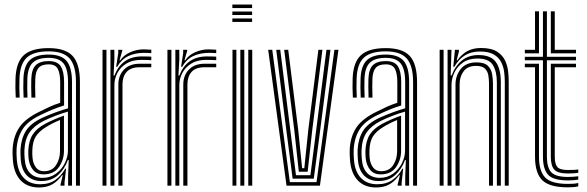

<svg xmlns="http://www.w3.org/2000/svg" viewBox="-20 -820 2594 848"><path d="M315.5 0V-457Q315.5 -530 287.5 -561.6Q259.5 -593.2 195 -593.2Q128.2 -593.2 98.2 -565.4Q68.2 -537.5 66 -473Q64.5 -432.5 66.8 -388.8H49.5Q48.2 -411 48 -431.8Q47.8 -452.5 48.5 -473.8Q51.2 -545.5 85.4 -576.5Q119.5 -607.5 195 -607.5Q269 -607.5 301 -572.6Q333 -537.8 333 -457V0ZM280.8 0V-42L283.5 -113.2H279.8Q265.2 -73 236.2 -46.6Q207.2 -20.2 162 -20.5Q122.8 -20.5 98.8 -45Q74.8 -69.5 71.5 -117Q70.8 -129 70.4 -139.6Q70 -150.2 70.5 -160.2Q73.5 -207.8 94.2 -241.5Q115 -275.2 167 -299.8Q196.2 -313 226.9 -324.2Q257.5 -335.5 280.5 -341.5V-457Q280.5 -514.8 260.8 -539.6Q241 -564.5 195 -564.5Q146.5 -564.5 124.5 -543Q102.5 -521.5 100.8 -472Q99.5 -432.8 101.5 -388.8H84.2Q82 -434.5 83.5 -472.5Q85.5 -529.5 111.4 -554.2Q137.2 -579 195 -579Q250.2 -579 274.1 -550.8Q298 -522.5 298 -457V0ZM152 8Q100.5 8 70.8 -23.8Q41 -55.5 36.8 -114.2Q34.5 -143.5 35.8 -163.2Q39.2 -218.5 65.5 -257.5Q91.8 -296.5 154.8 -326.8Q181 -339.8 200.4 -348.8Q219.8 -357.8 245.8 -366V-457.2Q245.8 -495.8 235.2 -515.8Q224.8 -535.8 195 -535.8Q163.5 -535.8 150.1 -520Q136.8 -504.2 135.8 -470Q135.2 -456.8 135.2 -435.9Q135.2 -415 136.2 -388.8H118.8Q117.8 -417 117.8 -436.4Q117.8 -455.8 118.2 -471.5Q119.8 -514.5 138.1 -532.4Q156.5 -550.2 195 -550.2Q233.8 -550.2 248.4 -527.1Q263 -504 263 -457.2V-354.2Q233.8 -345.2 209.1 -334.9Q184.5 -324.5 160.8 -313Q103 -285.8 79.8 -249.2Q56.5 -212.8 53.2 -161.8Q52.5 -150.8 52.9 -139.5Q53.2 -128.2 54.2 -115.8Q58 -62.5 84.8 -34.4Q111.5 -6.2 157.2 -6.2Q197.8 -6.2 225 -25.8Q252.2 -45.2 268 -75H271.8L265 -14.5V0H247.5L247.2 -4.2L257.2 -46.2H254Q235.5 -20.2 211.5 -6.1Q187.5 8 152 8ZM167.8 -34.5Q202 -34.5 227.1 -52.9Q252.2 -71.2 266.1 -99.1Q280 -127 280 -155.2V-327Q256.2 -320.5 227.9 -309.8Q199.5 -299 173.2 -286.2Q131.5 -265.2 110.8 -235.6Q90 -206 87.8 -157Q87.2 -146.8 87.8 -137.4Q88.2 -128 89 -118.5Q91.8 -77 112.5 -55.8Q133.2 -34.5 167.8 -34.5ZM171.8 -49.8Q142.2 -49.8 126 -69.6Q109.8 -89.5 106.2 -119.8Q104.5 -140.8 105 -155.8Q107.2 -199.5 124.8 -226.4Q142.2 -253.2 179.2 -273Q197 -282.5 219.1 -292.2Q241.2 -302 262.5 -309.2V-153.5Q262.5 -113.8 240.1 -81.8Q217.8 -49.8 171.8 -49.8ZM174.2 -63.8Q210.2 -63.8 227.6 -90.8Q245 -117.8 245 -152.2V-290Q209.8 -275.5 185 -259.8Q152.8 -240.5 138.2 -217.5Q123.8 -194.5 122.8 -155.8Q122.5 -147.8 122.6 -139.1Q122.8 -130.5 123.8 -121.5Q126 -98 138.4 -80.9Q150.8 -63.8 174.2 -63.8Z M493 -525 502.2 -585.5V-600H520V-595.8L508 -553.8H511.2Q526.8 -576.8 555.4 -589.4Q584 -602 614.5 -602Q627.8 -602 648.2 -600.5V-585.2Q632.5 -586.5 615.8 -586.5Q576.2 -586.5 546.2 -572.1Q516.2 -557.8 497.8 -525ZM467.8 0V-600H485L485.2 -558L481.5 -486.8H485.8Q517.5 -570.8 607.2 -570.8Q618.2 -570.8 630 -570.5Q641.8 -570.2 648.2 -569.8V-554.2Q641 -554.8 628.5 -555.1Q616 -555.5 604.2 -555.5Q564 -555.5 537.6 -539Q511.2 -522.5 498.2 -497.1Q485.2 -471.8 485.2 -445V0ZM432.8 0V-600H450.2V0ZM502.8 0V-446.5Q502.8 -486.8 527.5 -512.6Q552.2 -538.5 597 -538.5H648.2V-523Q636.5 -523 622.9 -523Q609.2 -523 597 -523Q557.5 -523 539.2 -502.2Q521 -481.5 521 -447.8V0Z M779.8 -525 789 -585.5V-600H806.8V-595.8L794.8 -553.8H798Q813.5 -576.8 842.1 -589.4Q870.8 -602 901.2 -602Q914.5 -602 935 -600.5V-585.2Q919.2 -586.5 902.5 -586.5Q863 -586.5 833 -572.1Q803 -557.8 784.5 -525ZM754.5 0V-600H771.8L772 -558L768.2 -486.8H772.5Q804.2 -570.8 894 -570.8Q905 -570.8 916.8 -570.5Q928.5 -570.2 935 -569.8V-554.2Q927.8 -554.8 915.2 -555.1Q902.8 -555.5 891 -555.5Q850.8 -555.5 824.4 -539Q798 -522.5 785 -497.1Q772 -471.8 772 -445V0ZM719.5 0V-600H737V0ZM789.5 0V-446.5Q789.5 -486.8 814.2 -512.6Q839 -538.5 883.8 -538.5H935V-523Q923.2 -523 909.6 -523Q896 -523 883.8 -523Q844.2 -523 826 -502.2Q807.8 -481.5 807.8 -447.8V0Z M1006.2 -784.5V-800H1093.5V-784.5ZM1006.2 -753.8V-769.2H1093.5V-753.8ZM1006.2 -723V-738.5H1093.5V-723ZM1076.5 0V-600H1094V0ZM1006.8 0V-600H1024V0ZM1041.5 0V-600H1059V0Z M1245.5 0 1164.5 -600H1182.5L1260.2 -15.5H1378L1457 -600H1474.8L1393 0ZM1272.5 -30.8 1246 -234.2 1200 -600H1217.8L1263 -239L1287.2 -46.2H1351L1375.8 -239.8L1421.8 -600H1439.5L1392.8 -234.8L1365.8 -30.8ZM1299.8 -61.5 1280 -243.5 1235.2 -600H1253L1296.8 -248.5L1314.5 -77H1324L1342 -249.8L1386.2 -600H1404L1359 -245L1338.8 -61.5Z M1804.5 0V-457Q1804.5 -530 1776.5 -561.6Q1748.5 -593.2 1684 -593.2Q1617.2 -593.2 1587.2 -565.4Q1557.2 -537.5 1555 -473Q1553.5 -432.5 1555.8 -388.8H1538.5Q1537.2 -411 1537 -431.8Q1536.8 -452.5 1537.5 -473.8Q1540.2 -545.5 1574.4 -576.5Q1608.5 -607.5 1684 -607.5Q1758 -607.5 1790 -572.6Q1822 -537.8 1822 -457V0ZM1769.8 0V-42L1772.5 -113.2H1768.8Q1754.2 -73 1725.2 -46.6Q1696.2 -20.2 1651 -20.5Q1611.8 -20.5 1587.8 -45Q1563.8 -69.5 1560.5 -117Q1559.8 -129 1559.4 -139.6Q1559 -150.2 1559.5 -160.2Q1562.5 -207.8 1583.2 -241.5Q1604 -275.2 1656 -299.8Q1685.2 -313 1715.9 -324.2Q1746.5 -335.5 1769.5 -341.5V-457Q1769.5 -514.8 1749.8 -539.6Q1730 -564.5 1684 -564.5Q1635.5 -564.5 1613.5 -543Q1591.5 -521.5 1589.8 -472Q1588.5 -432.8 1590.5 -388.8H1573.2Q1571 -434.5 1572.5 -472.5Q1574.5 -529.5 1600.4 -554.2Q1626.2 -579 1684 -579Q1739.2 -579 1763.1 -550.8Q1787 -522.5 1787 -457V0ZM1641 8Q1589.5 8 1559.8 -23.8Q1530 -55.5 1525.8 -114.2Q1523.5 -143.5 1524.8 -163.2Q1528.2 -218.5 1554.5 -257.5Q1580.8 -296.5 1643.8 -326.8Q1670 -339.8 1689.4 -348.8Q1708.8 -357.8 1734.8 -366V-457.2Q1734.8 -495.8 1724.2 -515.8Q1713.8 -535.8 1684 -535.8Q1652.5 -535.8 1639.1 -520Q1625.8 -504.2 1624.8 -470Q1624.2 -456.8 1624.2 -435.9Q1624.2 -415 1625.2 -388.8H1607.8Q1606.8 -417 1606.8 -436.4Q1606.8 -455.8 1607.2 -471.5Q1608.8 -514.5 1627.1 -532.4Q1645.5 -550.2 1684 -550.2Q1722.8 -550.2 1737.4 -527.1Q1752 -504 1752 -457.2V-354.2Q1722.8 -345.2 1698.1 -334.9Q1673.5 -324.5 1649.8 -313Q1592 -285.8 1568.8 -249.2Q1545.5 -212.8 1542.2 -161.8Q1541.5 -150.8 1541.9 -139.5Q1542.2 -128.2 1543.2 -115.8Q1547 -62.5 1573.8 -34.4Q1600.5 -6.2 1646.2 -6.2Q1686.8 -6.2 1714 -25.8Q1741.2 -45.2 1757 -75H1760.8L1754 -14.5V0H1736.5L1736.2 -4.2L1746.2 -46.2H1743Q1724.5 -20.2 1700.5 -6.1Q1676.5 8 1641 8ZM1656.8 -34.5Q1691 -34.5 1716.1 -52.9Q1741.2 -71.2 1755.1 -99.1Q1769 -127 1769 -155.2V-327Q1745.2 -320.5 1716.9 -309.8Q1688.5 -299 1662.2 -286.2Q1620.5 -265.2 1599.8 -235.6Q1579 -206 1576.8 -157Q1576.2 -146.8 1576.8 -137.4Q1577.2 -128 1578 -118.5Q1580.8 -77 1601.5 -55.8Q1622.2 -34.5 1656.8 -34.5ZM1660.8 -49.8Q1631.2 -49.8 1615 -69.6Q1598.8 -89.5 1595.2 -119.8Q1593.5 -140.8 1594 -155.8Q1596.2 -199.5 1613.8 -226.4Q1631.2 -253.2 1668.2 -273Q1686 -282.5 1708.1 -292.2Q1730.2 -302 1751.5 -309.2V-153.5Q1751.5 -113.8 1729.1 -81.8Q1706.8 -49.8 1660.8 -49.8ZM1663.2 -63.8Q1699.2 -63.8 1716.6 -90.8Q1734 -117.8 1734 -152.2V-290Q1698.8 -275.5 1674 -259.8Q1641.8 -240.5 1627.2 -217.5Q1612.8 -194.5 1611.8 -155.8Q1611.5 -147.8 1611.6 -139.1Q1611.8 -130.5 1612.8 -121.5Q1615 -98 1627.4 -80.9Q1639.8 -63.8 1663.2 -63.8Z M2209.5 0V-458Q2209.5 -477.5 2206.9 -500.6Q2204.2 -523.8 2194 -544.8Q2183.8 -565.8 2161.2 -579.1Q2138.8 -592.5 2099.2 -592.5Q2060.2 -592.5 2032.8 -575.1Q2005.2 -557.8 1986.8 -525H1982L1989.2 -600H2006.8L2007 -593L1997 -553.8H2000.2Q2018.2 -579.8 2043.5 -593.9Q2068.8 -608 2104.2 -608Q2150 -608 2175.1 -592Q2200.2 -576 2211.1 -552Q2222 -528 2224.4 -503.2Q2226.8 -478.5 2226.8 -461.2V0ZM1921.8 0V-600H1939.2V0ZM1956.8 0V-600H1974L1970.5 -486.8H1974.8Q1990 -528.2 2020 -552.8Q2050 -577.2 2094.5 -576.8Q2148.2 -576.5 2170.1 -546Q2192 -515.5 2192 -457V0H2174.5V-455Q2174.5 -504 2156.9 -532.8Q2139.2 -561.5 2088.5 -561.5Q2050.5 -561.5 2025.1 -544Q1999.8 -526.5 1987 -499.8Q1974.2 -473 1974.2 -445V0ZM1991.8 0V-446.5Q1991.8 -486.2 2015.1 -515.4Q2038.5 -544.5 2084.8 -544.5Q2119.2 -544.5 2134.5 -529.5Q2149.8 -514.5 2153.5 -493Q2157.2 -471.5 2157.2 -451.8V0H2139.8V-450.8Q2139.8 -467.5 2137.1 -485.6Q2134.5 -503.8 2122.5 -516.4Q2110.5 -529 2082.2 -529Q2046 -529 2028 -505.6Q2010 -482.2 2010 -447.8V0Z M2488.5 -23.2Q2423.2 -23.2 2400.6 -48.4Q2378 -73.5 2378 -128V-553.8H2298V-569.2H2378V-770H2395.5V-569.2H2524V-553.8H2395.5V-128Q2395.5 -80 2414.8 -59.2Q2434 -38.5 2488.5 -38.5Q2511 -38.5 2534 -41.5V-26.8Q2515.5 -23.2 2488.5 -23.2ZM2298 -584.5V-600H2343V-770H2360.5V-584.5ZM2412.8 -584.5V-770H2430.2V-600H2524V-584.5ZM2488.5 7.5Q2407.2 7.5 2375.1 -24Q2343 -55.5 2343 -128V-523H2298V-538.5H2360.5V-128Q2360.5 -64.8 2387.6 -36.2Q2414.8 -7.8 2488.5 -7.8Q2501.2 -7.8 2512.9 -8.6Q2524.5 -9.5 2534 -11.8V3Q2516.2 7.5 2488.5 7.5ZM2488.5 -53.8Q2443.5 -53.8 2428.1 -70.8Q2412.8 -87.8 2412.8 -128V-538.5H2524V-523H2430.2V-128Q2430.2 -95.5 2441.6 -82.4Q2453 -69.2 2488.5 -69.2Q2521.5 -69.2 2534 -71.5V-56.8Q2516.2 -53.8 2488.5 -53.8Z"/></svg>

Font: Big Shoulders Inline Display SemiBold
Style: Regular
Weight: 600
Designer: Patric King
Foundry: XO Type Co
Version: Version 1.000